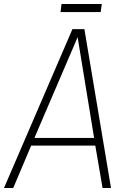

<svg xmlns="http://www.w3.org/2000/svg" viewBox="-35 -935 655 955"><path d="M266.1 -875 271 -915H471.2L465.8 -875ZM325.2 -790H384.8L517.1 0H475.1L439 -210.9H120.1L30.8 0H-15.1ZM351.1 -750 136.2 -249H433.1Z"/></svg>

Font: Cooper Hewitt
Style: Light Italic
Weight: 704
Designer: Village Type and Design LLC
Foundry: Cooper Hewitt Smithsonian Design Museum
Version: 1.000